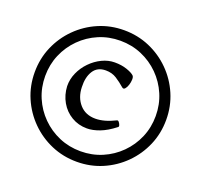

<svg xmlns="http://www.w3.org/2000/svg" viewBox="-155 -916 1350 1290"><g transform="rotate(20 520.0 -271.0)"><path d="M508 -35Q447 -35 397.5 -64.5Q348 -94 319 -144.5Q290 -195 287 -257Q286 -306 306.5 -352.5Q327 -399 363 -436Q399 -473 443.5 -494.5Q488 -516 534 -516Q583 -516 621 -503Q659 -490 675 -475Q683 -467 682.5 -447.5Q682 -428 675.5 -408Q669 -388 659 -377Q649 -366 638 -375Q606 -403 573 -424Q540 -445 496 -445Q436 -445 407.5 -400Q379 -355 382 -284Q384 -211 426 -163.5Q468 -116 539 -116Q602 -116 680 -155Q687 -159 694.5 -150Q702 -141 705.5 -130Q709 -119 702 -115Q647 -72 598 -53.5Q549 -35 508 -35ZM520 124Q602 124 673.5 93.5Q745 63 799.5 8.5Q854 -46 884.5 -117.5Q915 -189 915 -271Q915 -353 884.5 -424.5Q854 -496 799.5 -550.5Q745 -605 673.5 -635.5Q602 -666 520 -666Q438 -666 366.5 -635.5Q295 -605 240.5 -550.5Q186 -496 155.5 -424.5Q125 -353 125 -271Q125 -189 155.5 -117.5Q186 -46 240.5 8.5Q295 63 366.5 93.5Q438 124 520 124ZM520 199Q423 199 338 162.5Q253 126 188 61Q123 -4 86.5 -89Q50 -174 50 -271Q50 -368 86.5 -453Q123 -538 188 -603Q253 -668 338 -704.5Q423 -741 520 -741Q617 -741 702 -704.5Q787 -668 852 -603Q917 -538 953.5 -453Q990 -368 990 -271Q990 -174 953.5 -89Q917 -4 852 61Q787 126 702 162.5Q617 199 520 199Z"/></g></svg>

Font: Anvers
Style: Regular
Weight: 400
Designer: Ishtar van Looy
Version: Version 1.000